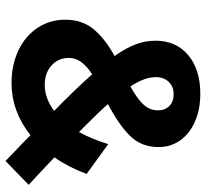

<svg xmlns="http://www.w3.org/2000/svg" viewBox="-46 -702 779 728"><g transform="rotate(90 344.0 -338.5)"><path d="M590.8 30.8 554.2 -4.9Q532.2 -24.9 493.2 -64Q402.3 7.8 294.9 7.8Q227.1 7.8 172.1 -18.1Q117.2 -43.9 86.2 -90.6Q55.2 -137.2 55.2 -195.8Q55.2 -260.7 92 -304.4Q128.9 -348.1 192.9 -382.8Q162.1 -426.8 148.4 -463.4Q134.8 -500 134.8 -538.1Q134.8 -616.2 189.5 -662.1Q244.1 -708 335.9 -708Q395 -708 440.9 -688Q486.8 -668 512.5 -632.1Q538.1 -596.2 538.1 -549.8Q538.1 -483.9 495.1 -440.9Q452.1 -397.9 375 -357.9Q414.1 -314 481 -248Q507.8 -295.9 526.9 -358.9L640.1 -276.9Q614.3 -208 577.1 -154.8L613.8 -120.1L681.2 -57.1ZM308.1 -442.9Q352.1 -466.8 375.5 -491Q398.9 -515.1 398.9 -547.9Q398.9 -573.7 382.6 -590.3Q366.2 -606.9 337.9 -606.9Q308.1 -606.9 290.5 -587.9Q272.9 -568.8 272.9 -539.1Q272.9 -497.1 308.1 -442.9ZM400.9 -153.8Q320.8 -231.9 262.2 -297.9Q232.4 -278.8 216.3 -257.3Q200.2 -235.8 200.2 -210Q200.2 -168.9 229 -143.6Q257.8 -118.2 301.8 -118.2Q352.1 -117.7 400.9 -153.8Z"/></g></svg>

Font: Argentum Sans
Style: Bold
Weight: 700
Designer: Julieta Ulanovsky (Modified by Cristiano Sobral)
Foundry: Julieta Ulanovsky
Version: Version 1.000; ttfautohint (v1.5.65-e2d9)